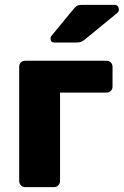

<svg xmlns="http://www.w3.org/2000/svg" viewBox="-20 -770 509 790"><path d="M84 0Q73 0 66 -7.5Q59 -15 59 -25V-495Q59 -506 66 -513Q73 -520 84 -520H418Q429 -520 436 -513Q443 -506 443 -495V-414Q443 -403 436 -396Q429 -389 418 -389H227V-25Q227 -15 220 -7.5Q213 0 202 0ZM204 -595Q188 -595 188 -611Q188 -619 193 -624L281 -731Q291 -743 298 -746.5Q305 -750 318 -750H450Q469 -750 469 -730Q469 -723 464 -718L331 -609Q323 -602 315 -598.5Q307 -595 293 -595Z"/></svg>

Font: DVN-Rubik
Style: Bold
Weight: 700
Designer: Hubert and Fischer
Foundry: Hubert & Fischer
Version: Version 2.102